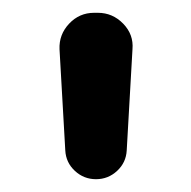

<svg xmlns="http://www.w3.org/2000/svg" viewBox="-20 -790 298 300"><path d="M82 -555 73 -713Q72 -736 88 -753Q104 -770 127 -770H133Q156 -770 172.5 -753Q189 -736 187 -713L178 -555Q177 -536 163 -523Q149 -510 130 -510Q111 -510 97 -523Q83 -536 82 -555Z"/></svg>

Font: Rounded Mplus 1c Medium
Style: Regular
Weight: 500
Version: Version 1.059.20150529